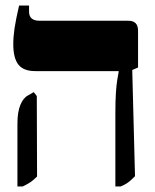

<svg xmlns="http://www.w3.org/2000/svg" viewBox="-20 -667 560 694"><path d="M397 7V-253Q397 -303 399 -332.5Q401 -362 404 -379Q407 -396 409 -408V-410H107Q65 -410 46.5 -433.5Q28 -457 28 -507Q28 -534 32.5 -564.5Q37 -595 49 -647H85V-625Q85 -592 123 -592H444Q479 -592 479 -556V-423L458 -414L468 -30Q453 -15 443 -7.5Q433 0 416 7ZM43 7V-220Q43 -262 53.5 -287.5Q64 -313 81 -322L102 -334L113 -320L114 -29Q101 -16 90 -8.5Q79 -1 62 7Z"/></svg>

Font: Noto Serif Hebrew Condensed Black
Style: Regular
Weight: 900
Width: 3
Designer: Monotype Design Team
Foundry: Monotype Imaging Inc.
Version: Version 2.004; ttfautohint (v1.8.4.7-5d5b)